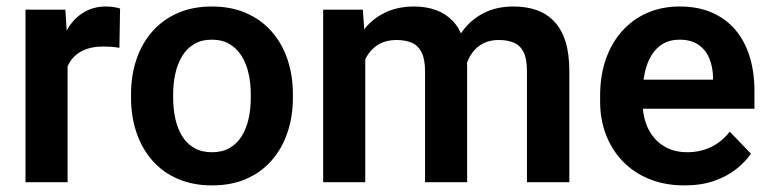

<svg xmlns="http://www.w3.org/2000/svg" viewBox="-20 -558 2359 588"><path d="M187 -420.4V0H58.1V-528.3H180.2ZM347.7 -531.7 345.7 -411.6Q335 -413.6 321.5 -414.6Q308.1 -415.5 296.4 -415.5Q266.6 -415.5 244.1 -407.5Q221.7 -399.4 206.8 -384.3Q191.9 -369.1 184.1 -347.4Q176.3 -325.7 175.3 -298.3L147.5 -301.8Q147.5 -352.1 157.7 -395Q168 -438 187.5 -470.2Q207 -502.4 236.6 -520.3Q266.1 -538.1 304.7 -538.1Q315.4 -538.1 327.9 -536.4Q340.3 -534.7 347.7 -531.7Z M381.3 -258.8V-269Q381.3 -327.1 397.9 -376.2Q414.6 -425.3 446.3 -461.4Q478 -497.6 523.9 -517.8Q569.8 -538.1 628.4 -538.1Q688 -538.1 734.1 -517.8Q780.3 -497.6 812 -461.4Q843.8 -425.3 860.4 -376.2Q877 -327.1 877 -269V-258.8Q877 -201.2 860.4 -152.1Q843.8 -103 812 -66.7Q780.3 -30.3 734.4 -10.3Q688.5 9.8 629.4 9.8Q570.8 9.8 524.4 -10.3Q478 -30.3 446.3 -66.7Q414.6 -103 397.9 -152.1Q381.3 -201.2 381.3 -258.8ZM510.3 -269V-258.8Q510.3 -224.1 517.1 -193.8Q523.9 -163.6 538.1 -140.6Q552.2 -117.7 575 -104.7Q597.7 -91.8 629.4 -91.8Q660.6 -91.8 683.1 -104.7Q705.6 -117.7 720 -140.6Q734.4 -163.6 741.2 -193.8Q748 -224.1 748 -258.8V-269Q748 -303.2 741.2 -333.3Q734.4 -363.3 720 -386.5Q705.6 -409.7 682.9 -423.1Q660.2 -436.5 628.4 -436.5Q597.2 -436.5 574.7 -423.1Q552.2 -409.7 538.1 -386.5Q523.9 -363.3 517.1 -333.3Q510.3 -303.2 510.3 -269Z M1098.6 -419.9V0H969.7V-528.3H1091.3ZM1079.6 -283.2H1040Q1040 -338.4 1053.5 -384.8Q1066.9 -431.2 1093.3 -465.6Q1119.6 -500 1158.4 -519Q1197.3 -538.1 1248.5 -538.1Q1284.2 -538.1 1314 -527.6Q1343.8 -517.1 1365.5 -494.9Q1387.2 -472.7 1398.9 -437.3Q1410.6 -401.9 1410.6 -352.5V0H1281.7V-339.4Q1281.7 -376.5 1271.2 -397.5Q1260.7 -418.5 1241.2 -427Q1221.7 -435.5 1194.3 -435.5Q1164.1 -435.5 1142.3 -423.6Q1120.6 -411.6 1106.7 -390.6Q1092.8 -369.6 1086.2 -342.3Q1079.6 -314.9 1079.6 -283.2ZM1400.9 -307.1 1347.7 -297.4Q1348.1 -347.2 1361.3 -390.9Q1374.5 -434.6 1400.1 -467.5Q1425.8 -500.5 1464.1 -519.3Q1502.4 -538.1 1552.7 -538.1Q1591.8 -538.1 1623.3 -527.1Q1654.8 -516.1 1677.2 -492.4Q1699.7 -468.8 1711.7 -431.2Q1723.6 -393.6 1723.6 -339.4V0H1593.8V-339.8Q1593.8 -378.4 1583.3 -398.9Q1572.8 -419.4 1553.2 -427.5Q1533.7 -435.5 1507.3 -435.5Q1480.5 -435.5 1460.7 -425.5Q1440.9 -415.5 1427.5 -397.9Q1414.1 -380.4 1407.5 -357.2Q1400.9 -334 1400.9 -307.1Z M2076.2 9.8Q2016.1 9.8 1968.3 -9.8Q1920.4 -29.3 1887 -64.2Q1853.5 -99.1 1835.7 -145.8Q1817.9 -192.4 1817.9 -246.1V-265.6Q1817.9 -326.7 1835.4 -376.7Q1853 -426.8 1885.3 -462.9Q1917.5 -499 1962.4 -518.6Q2007.3 -538.1 2061.5 -538.1Q2117.7 -538.1 2160.6 -519.3Q2203.6 -500.5 2232.4 -466.3Q2261.2 -432.1 2275.9 -384.5Q2290.5 -336.9 2290.5 -279.3V-225.1H1876.5V-314H2163.6V-323.7Q2162.6 -354.5 2151.9 -380.1Q2141.1 -405.8 2118.7 -421.1Q2096.2 -436.5 2060.5 -436.5Q2031.7 -436.5 2010.5 -424.1Q1989.3 -411.6 1975.3 -388.9Q1961.4 -366.2 1954.6 -335Q1947.8 -303.7 1947.8 -265.6V-246.1Q1947.8 -212.9 1956.8 -184.6Q1965.8 -156.2 1983.6 -135.5Q2001.5 -114.7 2026.6 -103.3Q2051.8 -91.8 2084 -91.8Q2124.5 -91.8 2157.5 -107.7Q2190.4 -123.5 2214.8 -154.8L2279.8 -87.4Q2263.2 -63 2235.1 -40.5Q2207 -18.1 2167.5 -4.2Q2127.9 9.8 2076.2 9.8Z"/></svg>

Font: Roboto SemiBold
Style: Regular
Weight: 600
Designer: Christian Robertson
Foundry: Google
Version: Version 3.009; 2024